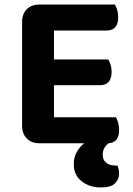

<svg xmlns="http://www.w3.org/2000/svg" viewBox="-20 -627 586 843"><path d="M77 -416H217V-7Q208 -4 190.5 -1Q173 2 153 2Q118 2 97.5 -19Q77 -40 77 -74ZM217 -191H77V-530Q77 -566 97.5 -586.5Q118 -607 153 -607Q173 -607 190.5 -604Q208 -601 217 -598ZM153 -253V-366H455Q461 -357 465.5 -343Q470 -329 470 -311Q470 -282 457 -267.5Q444 -253 420 -253ZM153 2V-112H489Q494 -104 498.5 -89Q503 -74 503 -56Q503 -27 490 -12.5Q477 2 453 2ZM153 -493V-607H484Q490 -598 494.5 -584Q499 -570 499 -552Q499 -522 486 -507.5Q473 -493 449 -493ZM367 -10 472 -9Q455 1 443 15.5Q431 30 431 53Q431 75 446 87.5Q461 100 488 100H496Q499 108 501 116.5Q503 125 503 135Q503 159 485.5 177.5Q468 196 423 196Q373 196 338.5 169Q304 142 304 94Q304 66 314.5 45.5Q325 25 339.5 11Q354 -3 367 -10Z"/></svg>

Font: BalooTamma2Bold
Style: Bold
Weight: 700
Designer: Divya Kowshik, Shuchita Grover and Ek Type
Foundry: Ek Type
Version: Version 1.700